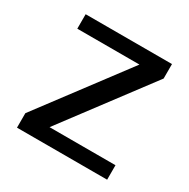

<svg xmlns="http://www.w3.org/2000/svg" viewBox="-118 -592 690 701"><g transform="rotate(30 227.0 -242.0)"><path d="M40 -61 312 -423H50V-484H414V-423L142 -61H420V0H40Z"/></g></svg>

Font: Play
Style: Regular
Weight: 400
Designer: Jonas Hecksher (Cyrillic expansion: Cyreal)
Foundry: Jonas Hecksher, Playtype, e-types AS
Version: Version 2.101; ttfautohint (v1.5.65-e2d9)